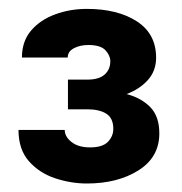

<svg xmlns="http://www.w3.org/2000/svg" viewBox="-20 -737 414 436"><path d="M134.3 -488.8V-556.2H178.2Q204.6 -556.2 217.5 -567.6Q230.5 -579.1 230.5 -598.1Q230.5 -610.8 219.5 -622.8Q208.5 -634.8 180.7 -634.8Q161.6 -634.8 147.7 -627.4Q133.8 -620.1 133.8 -606.4H29.8Q29.8 -643.1 50.5 -667.5Q71.3 -691.9 105 -704.3Q138.7 -716.8 177.2 -716.8Q247.1 -716.8 290.8 -688.5Q334.5 -660.2 334.5 -606Q334.5 -576.2 315.9 -555.4Q297.4 -534.7 267.6 -523.4Q300.8 -514.6 321.3 -493.7Q341.8 -472.7 341.8 -434.1Q341.8 -379.9 294.4 -350.1Q247.1 -320.3 177.2 -320.3Q141.6 -320.3 105.7 -332Q69.8 -343.8 45.9 -370.6Q22 -397.5 22 -441.9H127Q127 -426.8 142.3 -414.6Q157.7 -402.3 184.6 -402.3Q212.9 -402.3 225.1 -415Q237.3 -427.7 237.3 -444.3Q237.3 -468.8 221.4 -478.8Q205.6 -488.8 178.2 -488.8Z"/></svg>

Font: Vazirmatn RD UI ExtraBold
Style: Regular
Weight: 800
Designer: Saber Rastikerdar
Foundry: Saber Rastikerdar
Version: Version 33.003